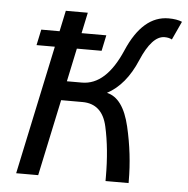

<svg xmlns="http://www.w3.org/2000/svg" viewBox="-50 -731 764 781"><g transform="rotate(5 332.0 -341.0)"><path d="M347.2 -526.4H81.5L95.2 -590.8H360.8ZM503.4 0H409.2V-16.1Q409.2 -130.9 388.9 -221.4Q368.7 -312 287.6 -312H200.7L134.3 0H44.4L188 -675.8H277.8L217.3 -390.6H278.8Q377 -390.6 439.5 -536.1Q502 -681.6 607.4 -681.6Q641.1 -681.6 662.6 -672.4L627.9 -597.2Q615.7 -604 597.7 -604Q546.4 -604 502.9 -501.2Q459.5 -398.4 383.8 -357.9Q450.7 -343.3 477.5 -228.5Q503.4 -117.7 503.4 -7.8Z"/></g></svg>

Font: Cadman
Style: Italic
Weight: 400
Italic angle: -12°
Designer: Paul James MIller
Foundry: High-Logic / Made with FontCreator
Version: Version 2.114;March 28, 2021;FontCreator 13.0.0.2683 64-bit